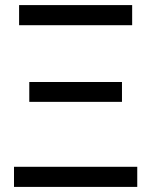

<svg xmlns="http://www.w3.org/2000/svg" viewBox="-20 -734 595 754"><path d="M55 -635V-714H499V-635ZM95 -334V-412H459V-334ZM35 0V-79H519V0Z"/></svg>

Font: Noto IKEA Arabic
Style: Regular
Weight: 400
Designer: Monotype Design Team
Foundry: Monotype Imaging Inc.
Version: Version 1.200